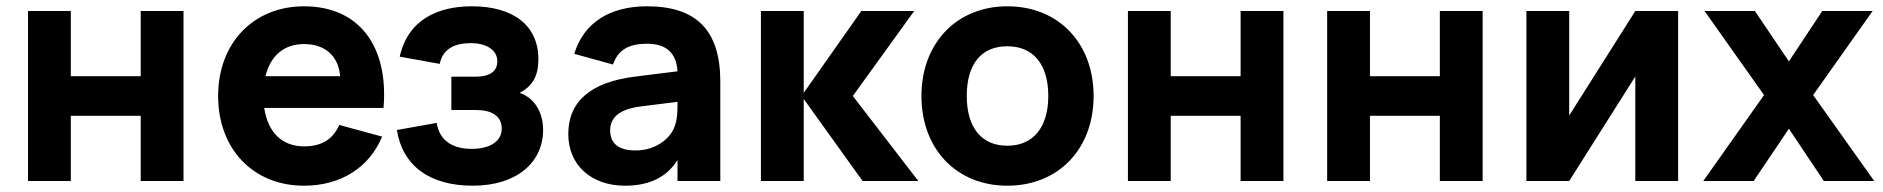

<svg xmlns="http://www.w3.org/2000/svg" viewBox="-20 -575 5984 610"><path d="M205 0V-207H427V0H563V-540H427V-333H205V-540H69V0Z M946 -110C876 -110 831 -154.5 819.5 -232H1198.5C1215 -428 1121 -555 946 -555C786 -555 673 -439 673 -270C673 -103 783 15 946 15C1062 15 1153 -42 1194 -141L1058 -178C1037 -131.5 1001.5 -110 946 -110ZM823.5 -333C839.5 -398 882 -435 946 -435C1013 -435 1055.5 -397 1060.5 -333Z M1482 15C1622 15 1705.5 -59.5 1705.5 -162C1705.5 -219 1678 -263.5 1631 -280C1675 -303 1690.5 -337.5 1690.5 -386.5C1690.5 -493.5 1612 -555 1479 -555C1371 -555 1276 -512.5 1250 -395L1377 -372C1387 -420 1424 -438 1477 -438C1520 -438 1560 -419.5 1560 -380C1560 -351 1539.5 -331.5 1492 -331.5H1414V-225.5H1492C1542 -225.5 1574 -207 1574 -166C1574 -126.5 1537.5 -102 1478.5 -102C1423 -102 1376.5 -124.5 1367.5 -184.5L1241 -162C1258.5 -49.5 1343.5 15 1482 15Z M2035.5 -555C1916 -555 1834 -501.5 1804.5 -404L1927.5 -370C1943.5 -416 1976.5 -436 2035.5 -436C2095.5 -436 2129 -408 2132.5 -348.5L1997 -331.5C1856.5 -314 1785.5 -252.5 1785.5 -149C1785.5 -51 1858 15 1965.5 15C2043.5 15 2098 -12 2132.5 -66.5V0H2268.5V-315C2268.5 -478 2193.5 -555 2035.5 -555ZM2132.5 -251.5V-244C2132.5 -220 2132 -189.5 2119.5 -164C2101.5 -127.5 2056.5 -97 1999.5 -97C1946 -97 1918.5 -118.5 1918.5 -161C1918.5 -203.5 1951 -229 2017 -237Z M2397.5 0H2533.5V-260.5L2720.5 0H2897.5L2689.5 -270L2884.5 -540H2716.5L2533.5 -280V-540H2397.5Z M3180.5 15C3342.5 15 3454.5 -101.5 3454.5 -270C3454.5 -438.5 3342.5 -555 3180.5 -555C3019.5 -555 2907.5 -438 2907.5 -270C2907.5 -101.5 3019 15 3180.5 15ZM3180.5 -112C3098.5 -112 3051.5 -169.5 3051.5 -270C3051.5 -371.5 3097.5 -428 3180.5 -428C3263 -428 3310.5 -370.5 3310.5 -270C3310.5 -170.5 3262.5 -112 3180.5 -112Z M3699.5 0V-207H3921.5V0H4057.5V-540H3921.5V-333H3699.5V-540H3563.5V0Z M4332.5 0V-207H4554.5V0H4690.5V-540H4554.5V-333H4332.5V-540H4196.5V0Z M5175.5 -540 4965.5 -208V-540H4829.5V0H4965.5L5175.5 -332V0H5311.5V-540Z M5551.5 0 5663.5 -166 5774.5 0H5934.5L5740.5 -273L5929.5 -540H5769.5L5663.5 -380L5555.5 -540H5395.5L5584.5 -273L5391.5 0Z"/></svg>

Font: Vela Sans ExtBd
Style: Regular
Weight: 800
Designer: Principal design: Mikhail Sharanda - project Manrope.
Design modification: Ravid Balaliev
Foundry: Mikhail Sharanda
Version: Version 1.001